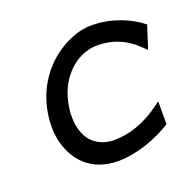

<svg xmlns="http://www.w3.org/2000/svg" viewBox="-92 -557 674 664"><g transform="rotate(-20 245.5 -225.5)"><path d="M305 -390C363 -390 408 -368 443 -335L464 -315L491 -399C448 -434 380 -462 311 -462C281 -462 255 -456 228 -444C152 -411 81 -338 63 -226C58 -192 58 -160 64 -131C82 -48 140 11 236 11C305 11 381 -17 436 -52V-136L408 -116C362 -84 306 -62 248 -62C228 -62 211 -66 195 -74C151 -96 128 -149 140 -226C144 -249 150 -271 160 -291C188 -347 239 -390 305 -390Z"/></g></svg>

Font: Charger Sport
Style: NrwObl
Weight: 400
Designer: Jasper
Foundry: Cannot Into Space Fonts
Version: Version 1.1